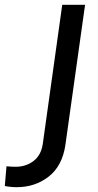

<svg xmlns="http://www.w3.org/2000/svg" viewBox="-147 -559 407 799"><path d="M-78 220Q-89 220 -104 218.5Q-119 217 -127 215L-120 133Q-110 134 -100 134.5Q-90 135 -82 135Q-39 135 -7.5 111Q24 87 31 40L112 -539H207L125 45Q112 132 55.5 176Q-1 220 -78 220Z"/></svg>

Font: Plus Jakarta Sans Medium
Style: Italic
Weight: 500
Italic angle: -8°
Designer: Gumpita Rahayu
Foundry: Tokotype
Version: Version 2.071; ttfautohint (v1.8.4.7-5d5b);gftools[0.9.29]